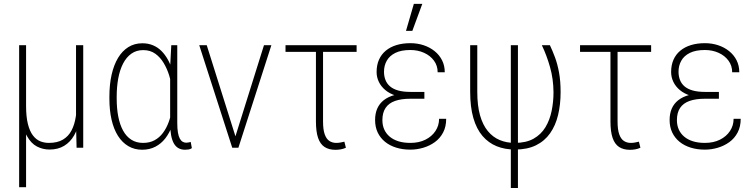

<svg xmlns="http://www.w3.org/2000/svg" viewBox="-20 -761 3894 989"><path d="M371.6 -528.3H408.7V0H374.5L371.6 -122.1ZM376.5 -245.6 399.9 -246.6Q399.9 -190.9 390.6 -144.3Q381.3 -97.7 361.6 -63.2Q341.8 -28.8 310.3 -9.8Q278.8 9.3 234.9 9.3Q200.7 9.3 170.4 -6.3Q140.1 -22 118.9 -60.1Q97.7 -98.1 90.3 -164.6L89.8 -216.3H114.3Q114.3 -159.2 123.8 -121.8Q133.3 -84.5 149.7 -63.2Q166 -42 187 -33.4Q208 -24.9 231.4 -24.9Q275.9 -24.9 304.4 -42Q333 -59.1 348.6 -89.4Q364.3 -119.6 370.4 -159.7Q376.5 -199.7 376.5 -245.6ZM78.6 -528.3H114.3V203.1H78.6Z M543.5 -252.9V-263.2Q543.5 -325.7 554.9 -376.2Q566.4 -426.8 588.1 -462.9Q609.9 -499 641.4 -518.6Q672.9 -538.1 713.4 -538.1Q743.2 -538.1 767.8 -527.8Q792.5 -517.6 811.5 -498.5Q830.6 -479.5 845 -453.4Q859.4 -427.2 869.1 -394.8Q878.9 -362.3 884.3 -325.7V-189.9Q879.4 -148.9 866.2 -112.5Q853 -76.2 831.8 -48.6Q810.5 -21 780.5 -5.4Q750.5 10.3 712.4 10.3Q672.4 10.3 640.9 -8.3Q609.4 -26.9 587.6 -61.3Q565.9 -95.7 554.7 -144.3Q543.5 -192.9 543.5 -252.9ZM581.1 -263.2V-252.9Q581.1 -203.1 589.1 -161.1Q597.2 -119.1 613.8 -88.6Q630.4 -58.1 656.2 -41.5Q682.1 -24.9 716.8 -24.9Q751 -24.9 776.1 -38.6Q801.3 -52.2 819.3 -76.4Q837.4 -100.6 848.9 -132.1Q860.4 -163.6 866.2 -199.7V-309.6Q861.8 -339.4 851.3 -373Q840.8 -406.7 823.2 -436.3Q805.7 -465.8 779.8 -484.4Q753.9 -502.9 717.8 -502.9Q682.6 -502.9 656.7 -484.6Q630.9 -466.3 614 -433.6Q597.2 -400.9 589.1 -357.2Q581.1 -313.5 581.1 -263.2ZM862.3 -528.3H893.1V-128.4Q893.1 -98.1 896.5 -78.4Q899.9 -58.6 906.2 -47.1Q912.6 -35.6 921.1 -30.8Q929.7 -25.9 939.5 -25.9Q945.8 -25.9 951.7 -27.3Q957.5 -28.8 962.4 -29.8L968.3 2Q960 7.8 951.2 9Q942.4 10.3 933.1 10.3Q914.1 10.3 899.7 2.4Q885.3 -5.4 875.7 -22Q866.2 -38.6 861.3 -64.9Q856.4 -91.3 856.4 -128.4V-416Z M1187 -40.5 1339.8 -528.3H1377.9L1208 0H1178.7ZM1044.9 -528.3 1198.7 -40 1205.6 0H1176.3L1006.3 -528.3Z M1816.9 -528.3V-493.7H1450.7V-528.3ZM1607.4 -528.3H1644V-135.3Q1644 -92.8 1652.8 -68.6Q1661.6 -44.4 1677 -34.7Q1692.4 -24.9 1711.9 -24.9Q1724.1 -24.9 1733.6 -26.9Q1743.2 -28.8 1753.9 -31.2L1761.7 0Q1748 6.3 1734.4 8.5Q1720.7 10.7 1707.5 10.7Q1674.3 10.7 1651.9 -3.9Q1629.4 -18.6 1618.4 -50.8Q1607.4 -83 1607.4 -135.7Z M2090.3 -280.8H2166V-252.4H2093.3Q2046.9 -252.4 2014.6 -241Q1982.4 -229.5 1966.1 -205.1Q1949.7 -180.7 1949.7 -142.1Q1949.7 -115.7 1959.2 -94.2Q1968.8 -72.8 1987.3 -57.1Q2005.9 -41.5 2032.5 -33.2Q2059.1 -24.9 2093.8 -24.9Q2138.2 -24.9 2171.4 -41.5Q2204.6 -58.1 2223.1 -86.2Q2241.7 -114.3 2241.7 -148.9H2278.3Q2278.3 -108.4 2262.5 -78.4Q2246.6 -48.3 2220 -29.1Q2193.4 -9.8 2160.4 0Q2127.4 9.8 2093.8 9.8Q2054.2 9.8 2021 -0.5Q1987.8 -10.7 1963.4 -30.5Q1939 -50.3 1925.5 -78.6Q1912.1 -106.9 1912.1 -143.1Q1912.1 -176.3 1923.3 -201.9Q1934.6 -227.5 1957 -245.1Q1979.5 -262.7 2012.9 -271.7Q2046.4 -280.8 2090.3 -280.8ZM2166 -258.3H2090.3Q2049.8 -258.3 2018.3 -268.6Q1986.8 -278.8 1964.8 -297.1Q1942.9 -315.4 1931.4 -339.4Q1919.9 -363.3 1919.9 -390.1Q1919.9 -425.8 1932.1 -453.4Q1944.3 -481 1967.3 -500Q1990.2 -519 2022.2 -528.8Q2054.2 -538.6 2093.8 -538.6Q2129.9 -538.6 2161.9 -528.1Q2193.8 -517.6 2218.5 -497.8Q2243.2 -478 2257.1 -450.4Q2271 -422.9 2271 -388.7H2234.4Q2234.4 -422.9 2215.3 -448.7Q2196.3 -474.6 2164.3 -489Q2132.3 -503.4 2093.8 -503.4Q2046.4 -503.4 2016.4 -488.5Q1986.3 -473.6 1972.2 -448.2Q1958 -422.9 1958 -391.6Q1958 -368.2 1965.6 -348.9Q1973.1 -329.6 1989.3 -315.9Q2005.4 -302.2 2031.2 -294.9Q2057.1 -287.6 2093.3 -287.6H2166ZM2071.3 -602.1 2111.8 -741.2H2155.3L2104 -602.1Z M2401.9 -528.3H2438.5V-287.6Q2438.5 -217.3 2452.6 -167.2Q2466.8 -117.2 2492.9 -85.7Q2519 -54.2 2554.2 -39.6Q2589.4 -24.9 2631.3 -24.9Q2689.9 -24.9 2728.5 -46.6Q2767.1 -68.4 2789.6 -105.7Q2812 -143.1 2821.5 -189.7Q2831.1 -236.3 2831.1 -285.6Q2830.6 -354.5 2813.2 -415.5Q2795.9 -476.6 2771 -528.3H2812.5Q2826.2 -499.5 2838.9 -465.3Q2851.6 -431.2 2859.6 -387.5Q2867.7 -343.8 2867.7 -286.6Q2867.7 -222.7 2854.7 -168.7Q2841.8 -114.7 2813.7 -74.7Q2785.6 -34.7 2741 -12.7Q2696.3 9.3 2632.8 9.3Q2580.6 9.3 2538.3 -7.8Q2496.1 -24.9 2465.3 -60.8Q2434.6 -96.7 2418.2 -153.3Q2401.9 -210 2401.9 -288.6ZM2611.3 -528.3H2647.9V207.5H2611.3Z M3334 -528.3V-493.7H2967.8V-528.3ZM3124.5 -528.3H3161.1V-135.3Q3161.1 -92.8 3169.9 -68.6Q3178.7 -44.4 3194.1 -34.7Q3209.5 -24.9 3229 -24.9Q3241.2 -24.9 3250.7 -26.9Q3260.3 -28.8 3271 -31.2L3278.8 0Q3265.1 6.3 3251.5 8.5Q3237.8 10.7 3224.6 10.7Q3191.4 10.7 3168.9 -3.9Q3146.5 -18.6 3135.5 -50.8Q3124.5 -83 3124.5 -135.7Z M3607.4 -280.8H3683.1V-252.4H3610.4Q3564 -252.4 3531.7 -241Q3499.5 -229.5 3483.2 -205.1Q3466.8 -180.7 3466.8 -142.1Q3466.8 -115.7 3476.3 -94.2Q3485.8 -72.8 3504.4 -57.1Q3522.9 -41.5 3549.6 -33.2Q3576.2 -24.9 3610.8 -24.9Q3655.3 -24.9 3688.5 -41.5Q3721.7 -58.1 3740.2 -86.2Q3758.8 -114.3 3758.8 -148.9H3795.4Q3795.4 -108.4 3779.5 -78.4Q3763.7 -48.3 3737.1 -29.1Q3710.4 -9.8 3677.5 0Q3644.5 9.8 3610.8 9.8Q3571.3 9.8 3538.1 -0.5Q3504.9 -10.7 3480.5 -30.5Q3456.1 -50.3 3442.6 -78.6Q3429.2 -106.9 3429.2 -143.1Q3429.2 -176.3 3440.4 -201.9Q3451.7 -227.5 3474.1 -245.1Q3496.6 -262.7 3530 -271.7Q3563.5 -280.8 3607.4 -280.8ZM3683.1 -258.3H3607.4Q3566.9 -258.3 3535.4 -268.6Q3503.9 -278.8 3481.9 -297.1Q3460 -315.4 3448.5 -339.4Q3437 -363.3 3437 -390.1Q3437 -425.8 3449.2 -453.4Q3461.4 -481 3484.4 -500Q3507.3 -519 3539.3 -528.8Q3571.3 -538.6 3610.8 -538.6Q3647 -538.6 3679 -528.1Q3710.9 -517.6 3735.6 -497.8Q3760.3 -478 3774.2 -450.4Q3788.1 -422.9 3788.1 -388.7H3751.5Q3751.5 -422.9 3732.4 -448.7Q3713.4 -474.6 3681.4 -489Q3649.4 -503.4 3610.8 -503.4Q3563.5 -503.4 3533.4 -488.5Q3503.4 -473.6 3489.3 -448.2Q3475.1 -422.9 3475.1 -391.6Q3475.1 -368.2 3482.7 -348.9Q3490.2 -329.6 3506.3 -315.9Q3522.5 -302.2 3548.3 -294.9Q3574.2 -287.6 3610.4 -287.6H3683.1Z"/></svg>

Font: Roboto Condensed ExtraLight
Style: Regular
Weight: 250
Designer: Christian Robertson
Foundry: Google
Version: Version 3.008; 2023